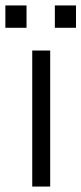

<svg xmlns="http://www.w3.org/2000/svg" viewBox="-50 -685 299 705"><path d="M68.4 0V-499.5H134.3V0ZM151.4 -583V-665H229V-583ZM-30.3 -583V-665H47.4V-583Z"/></svg>

Font: Pontano Sans Light
Style: Regular
Weight: 300
Designer: Vernon Adams
Foundry: Vernon Adams
Version: Version 2.001